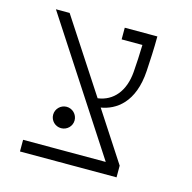

<svg xmlns="http://www.w3.org/2000/svg" viewBox="-90 -676 767 767"><g transform="rotate(15 293.0 -293.0)"><path d="M57.6 0H457V-48.3L323.7 -252.9C383.8 -262.7 455.6 -308.1 463.4 -442.9C465.8 -483.9 468.8 -534.2 468.8 -585.9H334V-537.6H419.9C418.9 -499.5 417 -460.4 414.1 -424.3C407.7 -343.8 365.7 -293.9 302.2 -285.6L106 -585.9H49.3L399.4 -48.3H57.6ZM191.9 -132.3C216.3 -132.3 236.3 -151.9 236.3 -176.3C236.3 -200.7 216.3 -220.7 191.9 -220.7C167.5 -220.7 147.5 -200.7 147.5 -176.3C147.5 -151.9 167.5 -132.3 191.9 -132.3Z"/></g></svg>

Font: Cascadia Code PL ExtraLight
Style: Regular
Weight: 200
Monospace: yes
Designer: Aaron Bell
Foundry: Saja Typeworks
Version: Version 2404.023